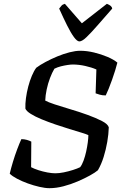

<svg xmlns="http://www.w3.org/2000/svg" viewBox="-20 -986 647 1006"><path d="M239 0Q217 0 186.5 -7Q156 -14 125.5 -25Q95 -36 69.5 -49.5Q44 -63 31 -76Q37 -102 47.5 -137Q58 -172 70.5 -205Q83 -238 92 -257Q107 -257 121 -253Q135 -249 144 -244L143 -110Q158 -102 181 -94.5Q204 -87 228 -82.5Q252 -78 270 -78Q290 -78 314.5 -83Q339 -88 362.5 -95.5Q386 -103 400 -110Q410 -123 418 -145Q426 -167 431.5 -192Q437 -217 440 -240Q443 -263 443 -278Q433 -283 406.5 -291Q380 -299 344 -310Q308 -321 270 -334Q232 -347 198 -361Q164 -375 141 -389.5Q118 -404 113 -417Q112 -442 116 -472Q120 -502 128 -532.5Q136 -563 147 -589Q158 -615 170 -631Q190 -646 219 -661.5Q248 -677 280.5 -690.5Q313 -704 344.5 -712Q376 -720 400 -720Q435 -720 472.5 -711Q510 -702 543 -688Q576 -674 595 -658Q591 -641 583.5 -617Q576 -593 567 -567.5Q558 -542 549 -520Q540 -498 534 -486Q516 -486 502.5 -490Q489 -494 481 -497L485 -622Q460 -633 426.5 -640.5Q393 -648 361 -648Q351 -648 334 -645.5Q317 -643 299 -638.5Q281 -634 265 -626Q253 -606 242 -577Q231 -548 224.5 -517Q218 -486 217 -459Q231 -451 267 -439Q303 -427 349 -413.5Q395 -400 439 -384Q483 -368 514 -352Q545 -336 550 -319Q549 -283 542 -242.5Q535 -202 523 -163.5Q511 -125 493 -94Q479 -82 451 -66.5Q423 -51 387 -35.5Q351 -20 312.5 -10Q274 0 239 0ZM396 -769Q384 -769 367.5 -791.5Q351 -814 331.5 -853Q312 -892 290 -941Q296 -949 302 -956Q308 -963 320 -966L409 -864L540 -966Q553 -961 560 -955Q567 -949 568 -941Q525 -892 491 -853Q457 -814 433.5 -791.5Q410 -769 396 -769Z"/></svg>

Font: Texturina Medium
Style: Italic
Weight: 500
Italic angle: -11°
Designer: Guillermo Torres Carreño
Foundry: Omnibus-Type
Version: Version 1.002